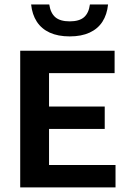

<svg xmlns="http://www.w3.org/2000/svg" viewBox="-20 -816 554 836"><path d="M68 0V-595H479V-497.5H193.5V-97.5H483V0ZM151.5 -254.5V-352H436V-254.5ZM283.5 -657.5Q232.5 -657.5 196.5 -674Q160.5 -690.5 140.2 -721.8Q120 -753 115.5 -796.5H194.5Q200 -759 221 -741Q242 -723 283.5 -723Q325 -723 345.8 -741Q366.5 -759 371.5 -796.5H450.5Q446 -752.5 426 -721.5Q406 -690.5 370.2 -674Q334.5 -657.5 283.5 -657.5Z"/></svg>

Font: Encode Sans SC SemiCondensed SemiBold
Style: Regular
Weight: 600
Width: 4
Designer: Multiple Designers
Foundry: Impallari Type
Version: Version 3.002